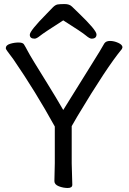

<svg xmlns="http://www.w3.org/2000/svg" viewBox="-20 -918 640 953"><path d="M293.9 -816.9Q196.8 -754.9 179.2 -740.5Q161.6 -726.1 151.9 -726.1Q127.9 -726.1 127.9 -745.6Q127.9 -765.1 210.9 -849.1Q231 -870.1 242.9 -882.1Q254.9 -894 266.4 -896Q277.8 -897.9 301.3 -897.9Q324.7 -897.9 337.6 -885Q350.6 -872.1 370.6 -853Q459 -768.1 459 -747.1Q459 -726.1 434.6 -726.1Q424.8 -726.1 406.2 -741.9Q387.7 -757.8 293.9 -816.9ZM250 -19 252 -107.9V-290Q156.7 -462.9 46.9 -623Q25.9 -651.9 17.3 -662.8Q8.8 -673.8 8.8 -679.2Q8.8 -693.8 29.8 -700.4Q50.8 -707 71.8 -707Q92.8 -707 98.6 -698.2Q106.9 -685.1 116 -667.5Q125 -649.9 149.4 -609.9Q173.8 -569.8 216.3 -501.5Q258.8 -433.1 293.9 -372.1Q377.9 -507.8 431.4 -593Q484.9 -678.2 497.6 -702.1Q505.9 -714.8 525.9 -714.8Q545.9 -714.8 566.9 -705.3Q587.9 -695.8 587.9 -683.1Q587.9 -681.2 585 -674.8Q509.8 -584 364.7 -341.8Q343.8 -307.1 335.9 -292V-106.9L338.9 -1Q338.9 15.1 316.4 15.1Q293.9 15.1 272 6.6Q250 -2 250 -19Z"/></svg>

Font: LXGW WenKai GB Screen
Style: Regular
Weight: 400
Designer: LXGW / Fontworks Inc.
Foundry: LXGW / Fontworks Inc.
Version: Version 1.321;February 19, 2024;FontCreator 14.0.0.2901 64-b